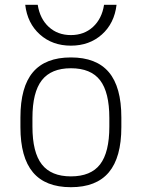

<svg xmlns="http://www.w3.org/2000/svg" viewBox="-20 -769 590 799"><path d="M275 10Q169 10 117 -52Q65 -114 65 -240V-280Q65 -407 117 -468.5Q169 -530 275 -530Q381 -530 433 -468.5Q485 -407 485 -280V-240Q485 -114 433 -52Q381 10 275 10ZM275 -35Q358 -35 396.5 -85Q435 -135 435 -242V-278Q435 -385 396.5 -435Q358 -485 275 -485Q193 -485 154 -435Q115 -385 115 -278V-242Q115 -135 154 -85Q193 -35 275 -35ZM275 -579Q198 -579 146 -625.5Q94 -672 85 -749H137Q146 -691 183 -657Q220 -623 275 -623Q330 -623 367 -657Q404 -691 413 -749H465Q456 -672 404 -625.5Q352 -579 275 -579Z"/></svg>

Font: M PLUS Code Latin SemiExpanded Light
Style: Regular
Weight: 300
Width: 6
Designer: Coji Morishita
Foundry: UNDERFOREST DESIGN
Version: Version 1.002; ttfautohint (v1.8.3)